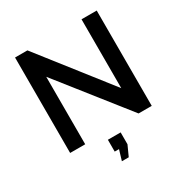

<svg xmlns="http://www.w3.org/2000/svg" viewBox="-207 -867 1180 1237"><g transform="rotate(-30 383.5 -248.5)"><path d="M192 -502 589 0H687V-709H574V-197L172 -710H80V0H192ZM342 213H393L428 136V48H333V136H365Z"/></g></svg>

Font: FIGSv2-sans-serif SemiBold
Style: Regular
Weight: 600
Designer: Matt McInerney, Pablo Impallari, Rodrigo Fuenzalida,Mirko Velimirovic
Foundry: Matt McInerney, Pablo Impallari, Rodrigo Fuenzalida
Version: Version 4.021;hotconv 1.0.109;makeotfexe 2.5.65596